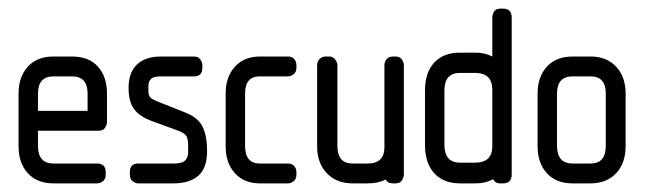

<svg xmlns="http://www.w3.org/2000/svg" viewBox="-20 -425 1500 445"><path d="M68 -122V-87Q68 -46 104 -46H205Q225 -46 225 -26V-20Q225 -10 218.5 -5Q212 0 205 0H104Q66 0 44.5 -23.5Q23 -47 23 -86V-208Q23 -247 44.5 -270.5Q66 -294 104 -294H147Q186 -294 207 -270.5Q228 -247 228 -208V-143Q228 -136 223.5 -129Q219 -122 209 -122ZM104 -248Q68 -248 68 -208V-168H183V-208Q183 -248 147 -248Z M300 0Q294 0 287.5 -5Q281 -10 281 -20V-26Q281 -46 300 -46H382Q402 -46 409 -53Q416 -60 416 -72V-87Q416 -103 412 -109.5Q408 -116 396 -121L333 -144Q303 -155 290.5 -172.5Q278 -190 278 -221Q278 -257 297.5 -275.5Q317 -294 353 -294H430Q440 -294 444.5 -287Q449 -280 449 -274V-268Q449 -248 430 -248H353Q335 -248 329.5 -241.5Q324 -235 324 -228V-214Q324 -204 328 -199.5Q332 -195 347 -189L410 -164Q440 -152 450 -130.5Q460 -109 460 -75Q460 -36 440 -18Q420 0 382 0Z M582 0Q546 0 524.5 -23.5Q503 -47 503 -86V-208Q503 -247 524.5 -270.5Q546 -294 582 -294H648Q657 -294 662 -288Q667 -282 667 -274V-268Q667 -258 660.5 -253Q654 -248 648 -248H582Q548 -248 548 -208V-87Q548 -46 582 -46H648Q657 -46 662 -40Q667 -34 667 -26V-20Q667 -10 660.5 -5Q654 0 648 0Z M891 0Q878 0 874 -9Q857 0 832 0H797Q760 0 737.5 -23.5Q715 -47 715 -86V-274Q715 -282 720.5 -288Q726 -294 735 -294H743Q752 -294 757 -287Q762 -280 762 -274V-87Q762 -46 797 -46H832Q871 -46 871 -84V-274Q871 -282 876 -288Q881 -294 891 -294H897Q907 -294 911.5 -287Q916 -280 916 -274V-21Q916 -14 911.5 -7Q907 0 897 0Z M1140 0Q1127 0 1123 -10Q1106 0 1082 0H1046Q1008 0 986.5 -23.5Q965 -47 965 -89V-215Q965 -257 986.5 -280Q1008 -303 1046 -303H1082Q1104 -303 1121 -294V-384Q1121 -391 1125 -398Q1129 -405 1140 -405H1146Q1166 -405 1166 -384V-21Q1166 0 1146 0ZM1121 -217Q1121 -256 1081 -256H1046Q1010 -256 1010 -215V-90Q1010 -48 1046 -48H1081Q1121 -48 1121 -86Z M1307 0Q1269 0 1247.5 -23.5Q1226 -47 1226 -86V-208Q1226 -247 1247.5 -270.5Q1269 -294 1307 -294H1349Q1386 -294 1408 -270.5Q1430 -247 1430 -208V-86Q1430 -47 1408 -23.5Q1386 0 1349 0ZM1384 -208Q1384 -248 1349 -248H1307Q1271 -248 1271 -208V-87Q1271 -46 1307 -46H1349Q1384 -46 1384 -87Z"/></svg>

Font: Chathura ExtraBold
Style: Regular
Weight: 800
Designer: Appaji Ambarisha Darbha
Foundry: Aditya Fonts
Version: Version 1.002 2016